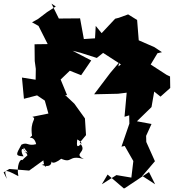

<svg xmlns="http://www.w3.org/2000/svg" viewBox="-38 -969 966 1067"><path d="M176 -825 227 -724 154 -723 155 -630 161 -586 160 -526 84 -538 95 -420 168 -439 211 -410 231 -338 142 -320C170 -306 127 -302 140 -215C108 -189 149 -226 163 -168C116 -155 115 -182 81 -165C52 -111 43 -103 93 -100C69 -136 88 -167 114 -108C143 -89 151 -126 97 -121C177 -107 84 -115 94 -149C131 -103 122 -117 86 -79C74 -89 53 -49 64 10C-26 -39 -12 -19 0 25L-18 -11L14 -30L76 -25L124 -21L203 -78C211 -3 240 -76 194 -52C186 -59 256 -20 248 -85C239 -26 342 -118 299 -88C368 -57 338 -111 428 -85C366 -117 447 -121 411 -168C374 -128 398 -209 389 -195C413 -185 425 -160 405 -176L440 -218L434 -311L375 -393L324 -441L335 -440L299 -527L350 -576L413 -551L469 -633L365 -687L409 -676L500 -647L535 -675L634 -611L620 -600L625 -623L575 -564L485 -445L618 -448L666 -454L654 -320L680 -328L681 -282L637 -154L655 -158L703 -74L692 18L609 4L528 55L560 1L650 78L655 77L790 -13L824 55L753 9L823 -73L775 -180L774 -214L804 -280L723 -295L804 -374L819 -460L854 -432L908 -480L907 -544L888 -553L766 -632L771 -563L837 -673L862 -679L820 -707L733 -745L724 -858L674 -889L622 -870L602 -865L496 -752L534 -776L494 -825L490 -756L428 -752L407 -867L289 -866L248 -949L272 -933L224 -902L174 -864L140 -845Z"/></svg>

Font: Hussar Lance
Style: Regular
Weight: 700
Foundry: Cannot Into Space Fonts, PlusOne Fonts
Version: Version 2.27